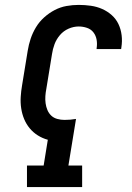

<svg xmlns="http://www.w3.org/2000/svg" viewBox="-20 -763 540 783"><path d="M90 0V-88H158L175 -193Q153 -199 134 -211Q115 -223 101 -240Q87 -257 78.5 -277.5Q70 -298 66.5 -321Q63 -344 64.5 -368Q66 -392 70 -415L93 -556Q97 -581 105 -605Q113 -629 126.5 -651.5Q140 -674 160 -692Q180 -710 203 -722Q226 -734 251 -738.5Q276 -743 301 -743Q326 -743 350.5 -739.5Q375 -736 396.5 -726.5Q418 -717 435.5 -701.5Q453 -686 463 -665Q473 -644 476 -619.5Q479 -595 475 -570Q475 -568 474.5 -566.5Q474 -565 474 -563H374Q374 -564 374 -564.5Q374 -565 374 -566Q377 -584 374 -601Q371 -618 361 -631Q351 -644 334.5 -649.5Q318 -655 301 -655Q280 -655 259.5 -646Q239 -637 224.5 -620Q210 -603 202.5 -583Q195 -563 192 -542L169 -401Q166 -386 165 -371Q164 -356 166 -341.5Q168 -327 173.5 -314Q179 -301 189 -291.5Q199 -282 213.5 -278Q228 -274 243 -274Q255 -274 267 -275Q279 -276 290 -278L259 -88H315V0Z"/></svg>

Font: Iosevka Curly Slab SmBdObl
Style: Regular
Weight: 600
Italic angle: -9°
Monospace: yes
Designer: Belleve Invis
Foundry: Belleve Invis
Version: Version 11.0.0; ttfautohint (v1.8.3)